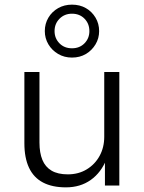

<svg xmlns="http://www.w3.org/2000/svg" viewBox="-20 -799 621 827"><path d="M264 8Q205 8 165 -13Q125 -34 105 -76.5Q85 -119 85 -182V-489H150V-185Q150 -141 162.5 -110.5Q175 -80 202 -64Q229 -48 272 -48Q318 -48 353.5 -69.5Q389 -91 409 -127.5Q429 -164 429 -210V-489H494V0H432V-114H439Q416 -56 371 -24Q326 8 264 8ZM290 -551Q257 -551 230.5 -566.5Q204 -582 188.5 -608Q173 -634 173 -665Q173 -697 188.5 -723Q204 -749 230.5 -764Q257 -779 290 -779Q324 -779 350 -764Q376 -749 391.5 -723Q407 -697 407 -665Q407 -634 391.5 -608Q376 -582 350 -566.5Q324 -551 290 -551ZM290 -591Q323 -591 344 -612.5Q365 -634 365 -665Q365 -697 344 -718.5Q323 -740 290 -740Q258 -740 236.5 -718.5Q215 -697 215 -665Q215 -634 236 -612.5Q257 -591 290 -591Z"/></svg>

Font: Nunito Sans 10pt Light
Style: Regular
Weight: 300
Designer: Vernon Adams
Foundry: Vernon Adams
Version: Version 3.101;gftools[0.9.27]